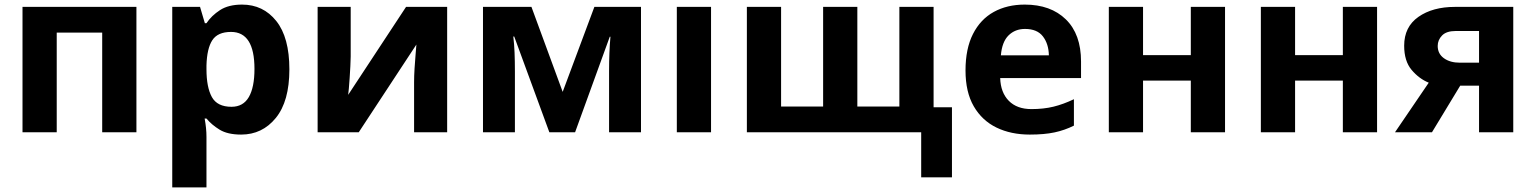

<svg xmlns="http://www.w3.org/2000/svg" viewBox="-20 -576 6687 836"><path d="M574 -546V0H425V-434H227V0H78V-546Z M1034 -556Q1126 -556 1183 -484.5Q1240 -413 1240 -274Q1240 -135 1181 -62.5Q1122 10 1030 10Q971 10 936 -11.5Q901 -33 879 -60H871Q879 -18 879 20V240H730V-546H851L872 -475H879Q901 -508 938 -532Q975 -556 1034 -556ZM986 -437Q928 -437 904.5 -401Q881 -365 879 -291V-275Q879 -196 902.5 -153.5Q926 -111 988 -111Q1039 -111 1063.5 -153.5Q1088 -196 1088 -276Q1088 -437 986 -437Z M1507 -546V-330Q1507 -313 1505.5 -288Q1504 -263 1502.5 -237Q1501 -211 1499 -191Q1497 -171 1496 -163L1748 -546H1927V0H1783V-218Q1783 -245 1785 -277.5Q1787 -310 1789.5 -338.5Q1792 -367 1793 -382L1542 0H1363V-546Z M2771 -546V0H2632V-268Q2632 -308 2633.5 -346Q2635 -384 2638 -416H2635L2484 0H2372L2219 -417H2215Q2219 -384 2220.5 -346.5Q2222 -309 2222 -264V0H2083V-546H2294L2430 -176L2568 -546Z M3076 0H2927V-546H3076Z M4045 -546V-109H4125V196H3991V0H3232V-546H3381V-112H3564V-546H3713V-112H3896V-546Z M4442 -556Q4555 -556 4621 -491.5Q4687 -427 4687 -308V-236H4335Q4337 -173 4372.5 -137Q4408 -101 4471 -101Q4524 -101 4567 -111.5Q4610 -122 4656 -144V-29Q4616 -9 4571.5 0.5Q4527 10 4464 10Q4382 10 4319 -20.5Q4256 -51 4220 -113Q4184 -175 4184 -269Q4184 -364 4216.5 -428Q4249 -492 4307 -524Q4365 -556 4442 -556ZM4443 -450Q4400 -450 4371.5 -422Q4343 -394 4338 -335H4547Q4546 -385 4521 -417.5Q4496 -450 4443 -450Z M4957 -546V-336H5165V-546H5314V0H5165V-225H4957V0H4808V-546Z M5619 -546V-336H5827V-546H5976V0H5827V-225H5619V0H5470V-546Z M6215 0H6054L6201 -216Q6159 -233 6126.5 -271.5Q6094 -310 6094 -377Q6094 -459 6156 -502.5Q6218 -546 6315 -546H6569V0H6420V-203H6338ZM6240 -376Q6240 -342 6267 -322.5Q6294 -303 6337 -303H6420V-441H6318Q6278 -441 6259 -421.5Q6240 -402 6240 -376Z"/></svg>

Font: Noto IKEA Arabic
Style: Bold
Weight: 700
Designer: Monotype Design Team
Foundry: Monotype Imaging Inc.
Version: Version 1.200